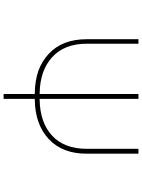

<svg xmlns="http://www.w3.org/2000/svg" viewBox="115 -908 770 1040"><g transform="rotate(90 500.0 -388.0)"><path d="M489.3 -22.5V-191.4H484.4Q417 -192.4 363.3 -210.9Q310.5 -230.5 271 -267.6Q231.4 -304.7 211.9 -356Q192.4 -407.2 192.4 -472.7V-752.9H216.8V-472.7Q216.8 -352.5 289.1 -286.1Q361.3 -219.7 484.4 -217.8H489.3V-752.9H515.6V-217.8H520.5Q643.6 -219.7 714.8 -285.2Q786.1 -351.6 786.1 -472.7V-752.9H812.5V-472.7Q812.5 -407.2 793 -356Q773.4 -304.7 733.9 -267.6Q694.3 -230.5 641.1 -211.4Q587.9 -192.4 520.5 -191.4H515.6V-22.5Z"/></g></svg>

Font: Mgen+ 1mn thin
Style: Regular
Weight: 100
Designer: [Source Han Sans]
Ryoko NISHIZUKA  (kana & ideographs); Paul D. Hunt (Latin, Greek & Cyrillic); Wenlong ZHANG  (bopomofo
Version: Version 1.059.20150602